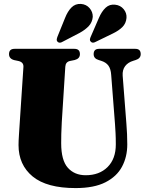

<svg xmlns="http://www.w3.org/2000/svg" viewBox="-20 -949 741 979"><path d="M566.5 -315 547 -566.5Q545 -598 532.5 -614.8Q520 -631.5 495.5 -639L483 -643Q457.5 -650.5 457.5 -673Q457.5 -700 485 -700H670Q697.5 -700 697.5 -673Q697.5 -651 672 -643L659.5 -639Q632.5 -631 618 -611.8Q603.5 -592.5 605.5 -563L624.5 -318Q626.5 -291 627.8 -265.5Q629 -240 629 -212.5Q629 -149.5 602.2 -99.2Q575.5 -49 517.5 -19.5Q459.5 10 365.5 10Q218.5 10 146.5 -49.2Q74.5 -108.5 74.5 -209.5Q74.5 -229.5 76.8 -263.8Q79 -298 81 -328.5L99.5 -608.5Q100.5 -632 74 -638L52.5 -642.5Q26 -649.5 26 -673Q26 -700 54 -700H359.5Q387.5 -700 387.5 -673Q387.5 -650 361 -643L336.5 -638Q314.5 -633 313 -609L295 -326Q293 -293 292.5 -265.2Q292 -237.5 292 -218.5Q292 -131.5 326 -93.5Q360 -55.5 417 -55.5Q486.5 -55.5 528.5 -97.2Q570.5 -139 570.5 -212.5Q570.5 -247 569.2 -269.8Q568 -292.5 566.5 -315ZM311.5 -857Q325 -891.5 344.5 -911Q364 -930.5 392.5 -929Q420 -927 436.8 -907.5Q453.5 -888 453 -863Q450.5 -835.5 433 -816.5Q415.5 -797.5 386.5 -781.5L299 -736Q283.5 -726.5 273.5 -736Q268.5 -741 269.2 -747.5Q270 -754 273 -762ZM484 -857Q498.5 -891 518.8 -909.8Q539 -928.5 567.5 -925Q594.5 -922 610.8 -902Q627 -882 625 -857.5Q622.5 -829.5 604.2 -811.2Q586 -793 556 -778.5L467.5 -735.5Q451.5 -726.5 442.5 -737Q437.5 -742 438.5 -748.5Q439.5 -755 443 -762.5Z"/></svg>

Font: Fraunces 144pt S050 Black
Style: Regular
Weight: 900
Version: Version 1.000; ttfautohint (v1.8.3)